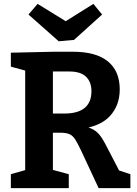

<svg xmlns="http://www.w3.org/2000/svg" viewBox="-20 -971 707 991"><path d="M36 0V-72L128 -98L110 -70V-630L135 -600L36 -627V-699L259 -704H356Q476 -704 537 -654Q598 -604 598 -510Q598 -426 546.5 -371Q495 -316 385 -304L386 -320Q425 -319 450 -308Q475 -297 491.5 -277.5Q508 -258 522 -231L602 -77L561 -102L653 -72V0H489L399 -193Q381 -231 368 -251.5Q355 -272 336 -279.5Q317 -287 281 -286H229L253 -306V-70L234 -99L335 -72V0ZM253 -350 229 -385H312Q382 -385 417 -414Q452 -443 452 -500Q452 -548 424 -575Q396 -602 338 -602H229L253 -624ZM462 -951 507 -896 362 -765 283 -758 127 -896 174 -951 369 -831 272 -832Z"/></svg>

Font: Bitter Thin
Style: Bold
Weight: 700
Version: Version 3.021